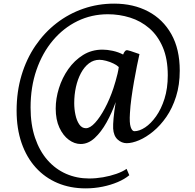

<svg xmlns="http://www.w3.org/2000/svg" viewBox="-20 -783 1073 1058"><path d="M71.5 -173.5Q71.5 -277.5 98.5 -367.8Q125.5 -458 175 -530.8Q224.5 -603.5 291.8 -655.5Q359 -707.5 439.5 -735.2Q520 -763 609 -763Q715 -763 796.5 -720Q878 -677 924.2 -594.8Q970.5 -512.5 970.5 -394Q970.5 -315 950.2 -251Q930 -187 896.8 -139Q863.5 -91 824.2 -58.8Q785 -26.5 746.5 -10.2Q708 6 678 6Q650.5 6 628.2 -14.2Q606 -34.5 603.5 -75Q602.5 -95.5 605.8 -131.8Q609 -168 617.5 -220.5Q596.5 -161 567 -108.2Q537.5 -55.5 501.8 -22.5Q466 10.5 424.5 10.5Q390.5 10.5 359 -12.8Q327.5 -36 307.2 -79.8Q287 -123.5 287 -185Q287 -240 304.8 -297Q322.5 -354 356.2 -402Q390 -450 437.5 -479.8Q485 -509.5 545 -509.5Q571 -509.5 601.8 -502.8Q632.5 -496 658.5 -482.5Q662.5 -494 668.8 -501Q675 -508 683.5 -506Q691 -504.5 699.5 -501.8Q708 -499 719.8 -494.8Q731.5 -490.5 748.5 -485Q742.5 -459 734.5 -419.2Q726.5 -379.5 718.5 -334Q710.5 -288.5 704.2 -242.8Q698 -197 696 -159.5Q692.5 -105.5 700.2 -82.8Q708 -60 720.5 -60Q748 -60 779.8 -81Q811.5 -102 840 -142Q868.5 -182 886.5 -239Q904.5 -296 904.5 -368Q904.5 -458.5 877 -522.8Q849.5 -587 802.8 -627.2Q756 -667.5 696.8 -686Q637.5 -704.5 574.5 -704.5Q484.5 -704.5 407 -666.8Q329.5 -629 271.5 -560.2Q213.5 -491.5 181 -397.5Q148.5 -303.5 148.5 -190.5Q148.5 -96.5 173.2 -23.5Q198 49.5 241.8 99.2Q285.5 149 344.2 174.8Q403 200.5 471 200.5Q508.5 200.5 547.8 193.8Q587 187 621.2 175Q655.5 163 677.5 147.5L692.5 182.5Q667 204 628.8 220.2Q590.5 236.5 545 245.8Q499.5 255 451.5 255Q367 255 297.2 225.5Q227.5 196 177 140.2Q126.5 84.5 99 5.2Q71.5 -74 71.5 -173.5ZM389 -214.5Q389 -182 395.8 -150.2Q402.5 -118.5 416.8 -97.5Q431 -76.5 453.5 -76.5Q476.5 -76.5 504 -106.5Q531.5 -136.5 558.2 -186.8Q585 -237 605 -297Q611 -315.5 617 -336.2Q623 -357 627.8 -377.2Q632.5 -397.5 634.5 -413.5Q624 -424 604.8 -433.2Q585.5 -442.5 564.5 -448Q543.5 -453.5 528 -453.5Q496 -453.5 470.2 -434Q444.5 -414.5 426.2 -380.5Q408 -346.5 398.5 -303.8Q389 -261 389 -214.5Z"/></svg>

Font: Merriweather 60pt SemiBold
Style: Regular
Weight: 600
Version: Version 2.100